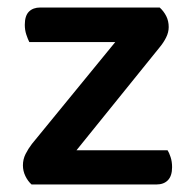

<svg xmlns="http://www.w3.org/2000/svg" viewBox="-20 -491 514 511"><path d="M110 0H64Q54 -9 47.5 -22.5Q41 -36 41 -51Q41 -67 48 -81Q55 -95 65 -108L362 -471H405Q416 -461 422.5 -448Q429 -435 429 -419Q429 -405 422 -391Q415 -377 404 -364ZM384 -471V-379H58Q54 -387 50 -399Q46 -411 46 -425Q46 -449 57 -460Q68 -471 87 -471ZM89 0V-91H426Q430 -85 434 -73Q438 -61 438 -46Q438 -23 427 -11.5Q416 0 396 0Z"/></svg>

Font: BalooTamma2SemiBold
Style: Regular
Weight: 600
Designer: Divya Kowshik, Shuchita Grover and Ek Type
Foundry: Ek Type
Version: Version 1.700